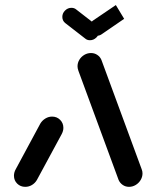

<svg xmlns="http://www.w3.org/2000/svg" viewBox="-20 -724 598 744"><path d="M77.8 0Q59.3 0 46.7 -12.4Q34.1 -24.8 34.1 -43Q34.1 -56.3 41.1 -68.5L136.3 -245.2Q143.7 -257.4 155.9 -264.8Q168.1 -272.2 181.9 -272.2Q200.4 -272.2 213 -259.6Q225.6 -247 225.6 -228.5Q225.6 -216.3 218.5 -203.3L123 -26.7Q115.9 -14.4 103.9 -7.2Q91.9 0 77.8 0ZM532.2 -52.2Q532.2 -38.5 525 -26.5Q517.8 -14.4 505.7 -7.2Q493.7 0 480 0Q466.3 0 455.6 -7.4Q444.8 -14.8 439.6 -26.7L283.7 -450Q280.4 -459.3 280.4 -467Q280.4 -480.7 287.6 -492.6Q294.8 -504.4 306.9 -511.5Q318.9 -518.5 332.6 -518.5Q346.3 -518.5 357.2 -511.1Q368.1 -503.7 373 -491.9L528.9 -68.5Q532.2 -60.7 532.2 -52.2ZM221.5 -658.5Q221.5 -672.6 232 -683.1Q242.6 -693.7 256.7 -693.7Q267.8 -693.7 275.2 -687.4L353 -627Q364.1 -618.9 364.1 -603Q364.1 -588.9 353.3 -578.5Q342.6 -568.1 328.5 -568.1Q317.8 -568.1 310.4 -574.4L232.6 -634.8Q227.4 -638.9 224.4 -645Q221.5 -651.1 221.5 -658.5ZM461.1 -651.1 373.7 -591.1Q365.2 -585.2 354.1 -585.2Q341.5 -585.2 333 -593.7Q324.4 -602.2 324.4 -615.2Q324.4 -624.1 328.7 -631.7Q333 -639.3 340 -644.1L428.9 -704.4Z"/></svg>

Font: 26F Galaxy Sans Extra Bold
Style: Italic
Weight: 800
Italic angle: -5°
Designer: C₂₉H₂₅N₃O₅
Version: Version 1.200